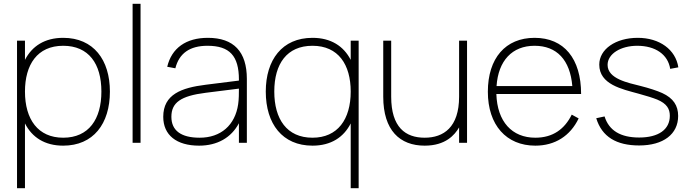

<svg xmlns="http://www.w3.org/2000/svg" viewBox="-20 -755 3646 1015"><path d="M112 240V-102.5C149 -29.5 216 15 314 15C473 15 561 -100 561 -271C561 -438 475 -555 314 -555C217 -555 149.5 -511.5 112 -438.5V-540H70V240ZM314 -27C181 -27 112 -124 112 -271C112 -413 177 -513 314 -513C449 -513 516 -418 516 -271C516 -126 450 -27 314 -27Z M723 0V-735H681V0Z M1079 -555C963.5 -555 887.5 -501 864 -402L907 -394C927 -473.5 983.5 -513 1077 -513C1193.5 -513 1243 -460 1243 -334V-329L1067.5 -307C939 -291 843 -256 843 -137.5C843 -41 913 15 1032.5 15C1128.5 15 1202.5 -27 1243 -103.5V0H1285V-338C1285 -482 1215.5 -555 1079 -555ZM1243 -286.5C1243 -262.5 1243 -230.5 1239 -204C1223 -93 1147 -27 1035.5 -27C937 -27 886 -65 886 -137.5C886 -213 936 -248 1067.5 -264.5Z M1876 -540H1834V-438.5C1796.5 -511.5 1729 -555 1632 -555C1471 -555 1385 -438 1385 -271C1385 -100 1473 15 1632 15C1730 15 1797 -29.5 1834 -102.5V240H1876ZM1632 -27C1496 -27 1430 -126 1430 -271C1430 -418 1497 -513 1632 -513C1769 -513 1834 -413 1834 -271C1834 -124 1765 -27 1632 -27Z M2048 -540H2006V-244C2006 -65.5 2094 15 2225 15C2335 15 2383.5 -41 2407 -81.5V0H2449V-540H2407V-244C2407 -82 2325 -27 2225 -27C2123.5 -27 2048 -82 2048 -244Z M2810 -27C2686.5 -27 2608.5 -112 2604 -258H3052C3052 -445.5 2961.5 -555 2806 -555C2652.5 -555 2559 -447.5 2559 -270C2559 -93.5 2657 15 2810 15C2913.5 15 2994.5 -36 3039 -129L3002.5 -149C2965 -73 2903.5 -27 2810 -27ZM2605 -300C2614 -434 2687.5 -513 2806 -513C2923.5 -513 2994 -438 3005.5 -300Z M3359 14C3486.5 14 3565 -45.5 3565 -142C3565 -197 3539.5 -236 3481 -263C3454.5 -275 3412 -289 3366.5 -300.5C3302 -317 3192 -337.5 3192 -412C3192 -470.5 3261.5 -513 3348.5 -513C3445 -513 3511 -467 3523 -391L3566 -399C3552 -492.5 3467 -555 3351.5 -555C3234 -555 3148 -494.5 3148 -413.5C3148 -308.5 3267.5 -284 3355 -260C3396 -249 3433.5 -237 3454.5 -228.5C3505.5 -207 3521 -179 3521 -143C3521 -70 3461 -28 3359 -28C3261.5 -28 3199.5 -64 3176 -139.5L3132 -130C3162 -31.5 3239 14 3359 14Z"/></svg>

Font: Vela Sans ExtLt
Style: Regular
Weight: 200
Designer: Principal design: Mikhail Sharanda - project Manrope.
Design modification: Ravid Balaliev
Foundry: Mikhail Sharanda
Version: Version 1.001